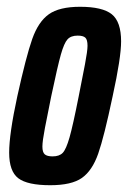

<svg xmlns="http://www.w3.org/2000/svg" viewBox="-20 -538 377 566"><path d="M7 -88Q7 -143 31 -254Q57 -372 75 -423Q93 -474 124 -496Q155 -518 216 -518Q282 -518 309.5 -496Q337 -474 337 -416Q337 -368 312 -254Q287 -135 269.5 -85Q252 -35 221.5 -13.5Q191 8 128 8Q61 8 34 -12.5Q7 -33 7 -88ZM212 -254Q223 -309 230.5 -348.5Q238 -388 238 -403Q238 -421 231.5 -427Q225 -433 209 -433Q189 -433 179 -422Q169 -411 159.5 -377.5Q150 -344 131 -254Q120 -200 112.5 -161Q105 -122 105 -106Q105 -89 112 -83Q119 -77 135 -77Q155 -77 165 -87.5Q175 -98 185 -133Q195 -168 212 -254Z"/></svg>

Font: Saira Ultra Condensed
Style: Bold Italic
Weight: 700
Width: 1
Italic angle: -12°
Designer: Hector Gatti with collaboration of the Omnibus-Type team
Foundry: Omnibus-Type
Version: Version 1.001; ttfautohint (v1.8)